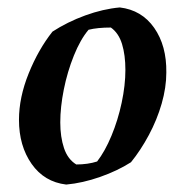

<svg xmlns="http://www.w3.org/2000/svg" viewBox="-20 -488 497 516"><path d="M158 8Q99 1 65 -47.5Q31 -96 31 -166Q31 -226 57 -290.5Q83 -355 121 -403Q161 -429 209 -446.5Q257 -464 302 -468Q361 -461 394.5 -413Q428 -365 427 -293Q427 -253 414.5 -209.5Q402 -166 380 -125Q358 -84 332 -52Q296 -29 249 -12.5Q202 4 158 8ZM185 -46Q216 -46 241 -54Q262 -81 279.5 -123Q297 -165 307 -212Q317 -259 317 -300Q317 -340 308 -369.5Q299 -399 278 -414Q242 -414 218 -408Q196 -382 178.5 -338.5Q161 -295 151.5 -247.5Q142 -200 142 -159Q142 -120 152 -90Q162 -60 185 -46Z"/></svg>

Font: Labrada SemiBold
Style: Italic
Weight: 600
Italic angle: -7°
Designer: Mercedes Jáuregui
Foundry: Omnibus-Type Team
Version: Version 1.000; ttfautohint (v1.8.4.7-5d5b)